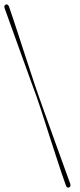

<svg xmlns="http://www.w3.org/2000/svg" viewBox="-26 -748 366 882"><path d="M142.5 -302.5Q149.5 -282.5 159.8 -251.5Q170 -220.5 182 -183Q194 -145.5 207 -105.2Q220 -65 232.8 -26Q245.5 13 256.8 46.8Q268 80.5 277 105Q279 110 282.5 112.5Q286 115 291.5 113Q296 111 297.2 107.2Q298.5 103.5 297 97Q289.5 76.5 278 44.8Q266.5 13 252.8 -25Q239 -63 224.5 -103.2Q210 -143.5 196.2 -182Q182.5 -220.5 171 -252.5Q159.5 -284.5 152 -306Q144 -327.5 133.2 -360.5Q122.5 -393.5 109.5 -432.8Q96.5 -472 83 -513.2Q69.5 -554.5 56.8 -593.8Q44 -633 33.2 -665.2Q22.5 -697.5 15 -718.5Q13 -723.5 9.2 -726.2Q5.5 -729 0.5 -727Q-4 -725 -5.5 -721Q-7 -717 -5 -711Q4 -686 16.2 -652Q28.5 -618 42.5 -579Q56.5 -540 71 -499.8Q85.5 -459.5 99.2 -421.8Q113 -384 124 -353.2Q135 -322.5 142.5 -302.5Z"/></svg>

Font: Fraunces 120pt
Style: Bold
Weight: 700
Version: Version 1.000;[b76b70a41]